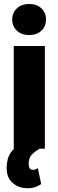

<svg xmlns="http://www.w3.org/2000/svg" viewBox="-20 -765 301 988"><path d="M210.9 -528.3V0H50.8V-528.3ZM43 -664.6Q43 -699.7 67.1 -722.2Q91.3 -744.6 129.9 -744.6Q168.9 -744.6 192.9 -722.2Q216.8 -699.7 216.8 -664.6Q216.8 -629.4 192.9 -606.9Q168.9 -584.5 129.9 -584.5Q91.3 -584.5 67.1 -606.9Q43 -629.4 43 -664.6ZM96.7 -29.3 184.1 0Q162.1 13.2 149.4 24.9Q136.7 36.6 132.1 49.6Q127.4 62.5 127.4 78.6Q127.4 91.3 132.6 100.1Q137.7 108.9 149.4 108.9Q159.2 108.9 164.3 106Q169.4 103 174.8 100.1L191.9 182.1Q181.6 189.5 164.8 196.5Q147.9 203.6 121.1 203.6Q77.1 203.6 45.7 177Q14.2 150.4 14.2 99.1Q14.2 75.2 20.3 52.5Q26.4 29.8 43.9 9Q61.5 -11.7 96.7 -29.3Z"/></svg>

Font: Roboto Condensed Black
Style: Regular
Weight: 900
Designer: Christian Robertson
Foundry: Google
Version: Version 3.008; 2023